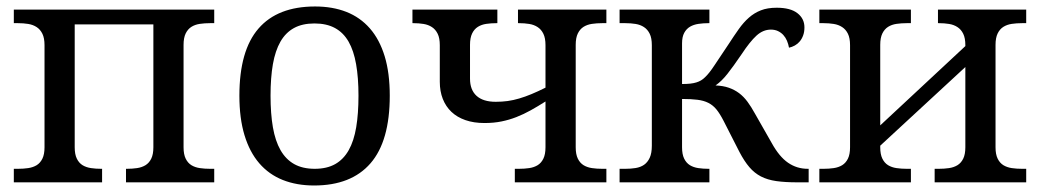

<svg xmlns="http://www.w3.org/2000/svg" viewBox="-20 -566 3228 596"><path d="M645 -536.1V-494.1H631.8Q615.2 -494.1 600.3 -491.9Q585.4 -489.7 574.2 -482.7Q563 -475.6 556.4 -462.2Q549.8 -448.7 549.8 -426.8V-108.9Q549.8 -86.9 556.4 -73.5Q563 -60.1 574.2 -53.2Q585.4 -46.4 600.3 -44.2Q615.2 -42 631.8 -42H645V0H371.1V-42H374Q390.6 -42 405.5 -44.2Q420.4 -46.4 431.6 -53.2Q442.9 -60.1 449.5 -73.5Q456.1 -86.9 456.1 -108.9V-490.2H211.9V-108.9Q211.9 -86.9 218.5 -73.5Q225.1 -60.1 236.3 -53.2Q247.6 -46.4 262.5 -44.2Q277.3 -42 293.9 -42H296.9V0H22.9V-42H36.1Q52.7 -42 67.6 -44.2Q82.5 -46.4 93.8 -53.2Q105 -60.1 111.6 -73.5Q118.2 -86.9 118.2 -108.9V-425.8Q118.2 -447.8 111.6 -461.2Q105 -474.6 93.8 -481.9Q82.5 -489.3 67.6 -491.7Q52.7 -494.1 36.1 -494.1H22.9V-536.1Z M1189.9 -269Q1189.9 -127.9 1130.1 -59.1Q1070.3 9.8 955.1 9.8Q900.9 9.8 857.9 -7.3Q814.9 -24.4 784.9 -59.1Q754.9 -93.8 739 -146.2Q723.1 -198.7 723.1 -269Q723.1 -409.2 782.5 -477.5Q841.8 -545.9 958 -545.9Q1012.2 -545.9 1055.2 -529.1Q1098.1 -512.2 1128.2 -477.8Q1158.2 -443.4 1174.1 -391.4Q1189.9 -339.4 1189.9 -269ZM819.8 -269Q819.8 -213.4 827.1 -170.9Q834.5 -128.4 850.8 -99.9Q867.2 -71.3 893.3 -56.6Q919.4 -42 957 -42Q994.6 -42 1020.5 -56.6Q1046.4 -71.3 1062.5 -99.9Q1078.6 -128.4 1085.7 -170.9Q1092.8 -213.4 1092.8 -269Q1092.8 -324.7 1085.4 -366.7Q1078.1 -408.7 1062 -436.8Q1045.9 -464.8 1019.8 -479Q993.7 -493.2 956.1 -493.2Q918.5 -493.2 892.6 -479Q866.7 -464.8 850.6 -436.8Q834.5 -408.7 827.1 -366.7Q819.8 -324.7 819.8 -269Z M1578.1 0V-42H1591.3Q1607.9 -42 1622.8 -44.2Q1637.7 -46.4 1648.9 -53.2Q1660.2 -60.1 1666.7 -73.5Q1673.3 -86.9 1673.3 -108.9V-251Q1649.4 -235.8 1627.4 -223.6Q1605.5 -211.4 1583 -202.6Q1560.5 -193.8 1536.6 -189Q1512.7 -184.1 1483.9 -184.1Q1450.7 -184.1 1424.8 -193.1Q1398.9 -202.1 1381.3 -218.8Q1363.8 -235.4 1354.5 -259Q1345.2 -282.7 1345.2 -312V-425.8Q1345.2 -447.8 1338.6 -461.2Q1332 -474.6 1320.8 -481.9Q1309.6 -489.3 1294.7 -491.7Q1279.8 -494.1 1263.2 -494.1H1260.3V-536.1H1523.9V-494.1H1521Q1504.4 -494.1 1489.5 -491.9Q1474.6 -489.7 1463.4 -482.7Q1452.1 -475.6 1445.6 -462.2Q1439 -448.7 1439 -426.8V-321.8Q1439 -287.1 1459.2 -268.6Q1479.5 -250 1519 -250Q1538.1 -250 1555.9 -252.4Q1573.7 -254.9 1591.8 -260.3Q1609.9 -265.6 1629.9 -273.9Q1649.9 -282.2 1673.3 -293.9V-425.8Q1673.3 -447.8 1666.7 -461.2Q1660.2 -474.6 1648.9 -481.9Q1637.7 -489.3 1622.8 -491.7Q1607.9 -494.1 1591.3 -494.1H1587.9V-536.1H1862.3V-494.1H1849.1Q1832.5 -494.1 1817.6 -491.9Q1802.7 -489.7 1791.5 -482.7Q1780.3 -475.6 1773.7 -462.2Q1767.1 -448.7 1767.1 -426.8V-108.9Q1767.1 -86.9 1773.7 -73.5Q1780.3 -60.1 1791.5 -53.2Q1802.7 -46.4 1817.6 -44.2Q1832.5 -42 1849.1 -42H1862.3V0Z M2455.1 0Q2417 0 2389.6 -3.9Q2362.3 -7.8 2342 -18.3Q2321.8 -28.8 2306.2 -47.1Q2290.5 -65.4 2275.4 -94.2L2226.1 -190.9Q2214.8 -212.9 2204.1 -226.1Q2193.4 -239.3 2179 -246.6Q2164.6 -253.9 2145 -256.3Q2125.5 -258.8 2097.2 -258.8V-108.9Q2097.2 -86.9 2103.8 -73.5Q2110.4 -60.1 2121.6 -53.2Q2132.8 -46.4 2147.7 -44.2Q2162.6 -42 2179.2 -42H2182.1V0H1903.3V-42H1921.4Q1938 -42 1953.1 -44.4Q1968.3 -46.9 1979.2 -54.4Q1990.2 -62 1996.8 -76.2Q2003.4 -90.3 2003.4 -113.8V-425.8Q2003.4 -447.8 1996.8 -461.2Q1990.2 -474.6 1979 -481.9Q1967.8 -489.3 1952.9 -491.7Q1938 -494.1 1921.4 -494.1H1903.3V-536.1H2182.1V-494.1H2179.2Q2163.1 -494.1 2148.2 -491.9Q2133.3 -489.7 2122.1 -483.2Q2110.8 -476.6 2104 -464.1Q2097.2 -451.7 2097.2 -431.2V-305.2Q2111.8 -305.2 2122.6 -306.4Q2133.3 -307.6 2141.4 -310.1Q2149.4 -312.5 2156 -316.4Q2162.6 -320.3 2168.5 -326.2Q2181.2 -337.9 2198.2 -363.8Q2215.3 -389.6 2241.2 -428.2Q2258.3 -454.6 2273.2 -475.6Q2288.1 -496.6 2304.7 -511.2Q2321.3 -525.9 2341.8 -533.9Q2362.3 -542 2391.1 -542Q2433.6 -542 2455.3 -525.1Q2477.1 -508.3 2477.1 -481Q2477.1 -466.8 2473.1 -456.1Q2469.2 -445.3 2462.6 -437.5Q2456.1 -429.7 2447.3 -424.8Q2438.5 -419.9 2429.2 -418Q2427.2 -429.2 2422.9 -439.5Q2418.5 -449.7 2411.6 -457.3Q2404.8 -464.8 2395 -469.5Q2385.3 -474.1 2373 -474.1Q2348.6 -474.1 2328.1 -455.3Q2307.6 -436.5 2282.2 -397.9Q2268.6 -377.9 2257.8 -363Q2247.1 -348.1 2237.8 -336.4Q2228.5 -324.7 2219.7 -316.2Q2210.9 -307.6 2201.2 -300.8Q2224.6 -299.8 2242.2 -293.7Q2259.8 -287.6 2274.2 -276.9Q2288.6 -266.1 2300.3 -250.2Q2312 -234.4 2323.2 -213.9L2375.5 -122.1Q2398.9 -79.6 2426.3 -60.8Q2453.6 -42 2487.3 -42H2490.2V0Z M3165.5 -536.1V-494.1H3152.3Q3135.7 -494.1 3120.8 -491.9Q3106 -489.7 3094.7 -482.7Q3083.5 -475.6 3076.9 -462.2Q3070.3 -448.7 3070.3 -426.8V-108.9Q3070.3 -86.9 3076.9 -73.5Q3083.5 -60.1 3094.7 -53.2Q3106 -46.4 3120.8 -44.2Q3135.7 -42 3152.3 -42H3165.5V0H2881.3V-42H2894.5Q2911.1 -42 2926 -44.2Q2940.9 -46.4 2952.1 -53.2Q2963.4 -60.1 2970 -73.5Q2976.6 -86.9 2976.6 -108.9V-357.9L2712.4 -113.8V-108.9Q2712.4 -86.9 2719 -73.5Q2725.6 -60.1 2736.8 -53.2Q2748 -46.4 2762.9 -44.2Q2777.8 -42 2794.4 -42H2807.6V0H2523.4V-42H2536.6Q2553.2 -42 2568.1 -44.2Q2583 -46.4 2594.2 -53.2Q2605.5 -60.1 2612.1 -73.5Q2618.7 -86.9 2618.7 -108.9V-425.8Q2618.7 -447.8 2612.1 -461.2Q2605.5 -474.6 2594.2 -481.9Q2583 -489.3 2568.1 -491.7Q2553.2 -494.1 2536.6 -494.1H2523.4V-536.1H2807.6V-494.1H2794.4Q2777.8 -494.1 2762.9 -491.9Q2748 -489.7 2736.8 -482.7Q2725.6 -475.6 2719 -462.2Q2712.4 -448.7 2712.4 -426.8V-176.8L2976.6 -422.9V-425.8Q2976.6 -447.8 2970 -461.2Q2963.4 -474.6 2952.1 -481.9Q2940.9 -489.3 2926 -491.7Q2911.1 -494.1 2894.5 -494.1H2891.6V-536.1Z"/></svg>

Font: Droid Serif
Style: Regular
Weight: 400
Designer: Monotype Design team
Foundry: Monotype Imaging Inc.
Version: Version 1.03